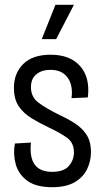

<svg xmlns="http://www.w3.org/2000/svg" viewBox="-20 -768 435 800"><path d="M197 12Q130 12 93.5 -15Q57 -42 45.5 -84Q34 -126 42 -170L109 -174Q96 -52 197 -52Q246 -52 267 -76.5Q288 -101 288 -133Q288 -173 260 -193.5Q232 -214 181 -238Q143 -256 110.5 -276Q78 -296 58 -325.5Q38 -355 38 -402Q38 -463 77 -501.5Q116 -540 191 -540Q272 -540 314 -492.5Q356 -445 346 -362L278 -359Q285 -413 261.5 -445Q238 -477 190 -477Q154 -477 131.5 -458.5Q109 -440 109 -405Q109 -364 139.5 -341Q170 -318 216 -295Q257 -276 289 -256Q321 -236 340 -207.5Q359 -179 359 -134Q359 -97 343 -63.5Q327 -30 291.5 -9Q256 12 197 12ZM214 -605H154L211 -748H288Z"/></svg>

Font: Bricolage Grotesque 10pt Condensed Light
Style: Regular
Weight: 300
Width: 3
Designer: Mathieu Triay
Foundry: Atelier Triay
Version: Version 1.000; ttfautohint (v1.8.4.7-5d5b);gftools[0.9.32]